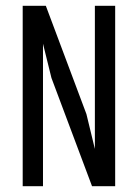

<svg xmlns="http://www.w3.org/2000/svg" viewBox="-20 -645 478 665"><path d="M138.7 -625 128.9 -593.8V0H58.6V-625ZM378.9 -625V0H298.8L308.6 -30.3V-625ZM102.5 -600.6 138.7 -625 279.3 -250 334 -24.4 298.8 0 158.2 -375Z"/></svg>

Font: Sudo Var
Style: Regular
Weight: 400
Monospace: yes
Designer: Jens Kutilek
Foundry: Jens Kutilek
Version: Version 0.065;FEAKit 1.0